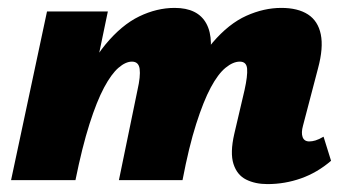

<svg xmlns="http://www.w3.org/2000/svg" viewBox="-20 -456 879 486"><path d="M657 10Q626 10 603 -1.5Q580 -13 571 -41Q562 -69 573 -117L599 -228Q607 -264 605.5 -282Q604 -300 587 -300Q570 -300 551 -284.5Q532 -269 513.5 -234.5Q495 -200 476.5 -142Q458 -84 442 0H383Q408 -130 442.5 -215Q477 -300 518 -348Q559 -396 603.5 -416Q648 -436 692 -436Q734 -436 759.5 -419.5Q785 -403 792 -369Q799 -335 785 -283L747 -138Q742 -120 746 -109Q750 -98 763 -98Q770 -98 778.5 -100.5Q787 -103 799 -110L818 -49Q783 -19 742 -4.5Q701 10 657 10ZM8 0 99 -427H253L164 0ZM115 0Q139 -126 172.5 -210Q206 -294 247 -343.5Q288 -393 332.5 -414.5Q377 -436 422 -436Q481 -436 502.5 -396Q524 -356 505 -283L436 0H281L328 -228Q336 -263 333.5 -281.5Q331 -300 314 -300Q298 -300 280 -284.5Q262 -269 243.5 -234.5Q225 -200 206.5 -142Q188 -84 171 0Z"/></svg>

Font: Ysabeau Office Black
Style: Italic
Weight: 900
Italic angle: -12°
Designer: Christian Thalmann (Catharsis Fonts)
Version: Version 2.001;gftools[0.9.30]; featfreeze: tnum,lnum,ss02